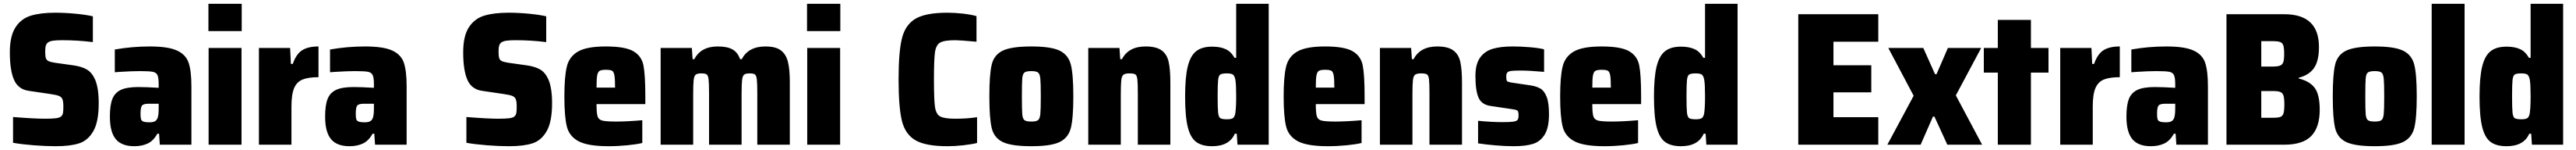

<svg xmlns="http://www.w3.org/2000/svg" viewBox="-20 -763 13618 791"><path d="M49 -10V-146Q162 -137 218 -137Q256 -137 275.5 -139.5Q295 -142 303 -149Q311 -156 313 -167.5Q315 -179 315 -200Q315 -228 310 -240Q305 -252 291 -257.5Q277 -263 241 -268L132 -284Q76 -292 54 -342.5Q32 -393 32 -487Q32 -573 62 -619Q92 -665 143.5 -680.5Q195 -696 272 -696Q325 -696 381 -690.5Q437 -685 471 -677V-541Q391 -551 309 -551Q278 -551 261 -548.5Q244 -546 235 -540Q226 -534 222.5 -523Q219 -512 219 -492Q219 -467 222.5 -456.5Q226 -446 236 -441Q246 -436 271 -432L371 -418Q412 -412 439 -396.5Q466 -381 483 -343Q502 -298 502 -219Q502 -121 473.5 -71.5Q445 -22 398 -7Q351 8 275 8Q221 8 157.5 3Q94 -2 49 -10Z M561 -148Q561 -208 574 -241Q587 -274 619 -289Q651 -304 711 -304Q753 -304 819 -300V-319Q819 -353 812.5 -367Q806 -381 787 -384.5Q768 -388 719 -388Q678 -388 614 -384Q594 -382 587 -382V-502Q679 -518 772 -518Q869 -518 916 -496.5Q963 -475 977.5 -431.5Q992 -388 992 -307V0H825L821 -58H812Q791 -20 760.5 -6Q730 8 690 8Q623 8 592 -29.5Q561 -67 561 -148ZM812 -138Q819 -152 819 -191V-216H767Q739 -216 731 -206.5Q723 -197 723 -163Q723 -144 725.5 -135Q728 -126 738 -122Q748 -118 769 -118Q787 -118 797 -122.5Q807 -127 812 -138Z M1082 -599V-743H1258V-599ZM1083 0V-510H1257V0Z M1349 -510H1514L1518 -426H1528Q1546 -478 1577.5 -498Q1609 -518 1664 -518V-356Q1610 -356 1579.5 -343.5Q1549 -331 1535 -298Q1521 -265 1521 -201V0H1349Z M1699 -148Q1699 -208 1712 -241Q1725 -274 1757 -289Q1789 -304 1849 -304Q1891 -304 1957 -300V-319Q1957 -353 1950.5 -367Q1944 -381 1925 -384.5Q1906 -388 1857 -388Q1816 -388 1752 -384Q1732 -382 1725 -382V-502Q1817 -518 1910 -518Q2007 -518 2054 -496.5Q2101 -475 2115.5 -431.5Q2130 -388 2130 -307V0H1963L1959 -58H1950Q1929 -20 1898.5 -6Q1868 8 1828 8Q1761 8 1730 -29.5Q1699 -67 1699 -148ZM1950 -138Q1957 -152 1957 -191V-216H1905Q1877 -216 1869 -206.5Q1861 -197 1861 -163Q1861 -144 1863.5 -135Q1866 -126 1876 -122Q1886 -118 1907 -118Q1925 -118 1935 -122.5Q1945 -127 1950 -138Z M2446 -10V-146Q2559 -137 2615 -137Q2653 -137 2672.5 -139.5Q2692 -142 2700 -149Q2708 -156 2710 -167.5Q2712 -179 2712 -200Q2712 -228 2707 -240Q2702 -252 2688 -257.5Q2674 -263 2638 -268L2529 -284Q2473 -292 2451 -342.5Q2429 -393 2429 -487Q2429 -573 2459 -619Q2489 -665 2540.5 -680.5Q2592 -696 2669 -696Q2722 -696 2778 -690.5Q2834 -685 2868 -677V-541Q2788 -551 2706 -551Q2675 -551 2658 -548.5Q2641 -546 2632 -540Q2623 -534 2619.5 -523Q2616 -512 2616 -492Q2616 -467 2619.5 -456.5Q2623 -446 2633 -441Q2643 -436 2668 -432L2768 -418Q2809 -412 2836 -396.5Q2863 -381 2880 -343Q2899 -298 2899 -219Q2899 -121 2870.5 -71.5Q2842 -22 2795 -7Q2748 8 2672 8Q2618 8 2554.5 3Q2491 -2 2446 -10Z M3392 -214H3134Q3134 -167 3139.5 -149.5Q3145 -132 3165 -127Q3185 -122 3239 -122Q3294 -122 3376 -129V-9Q3348 -2 3297.5 3Q3247 8 3198 8Q3089 8 3039.5 -18Q2990 -44 2977 -96Q2964 -148 2964 -254Q2964 -359 2977 -412Q2990 -465 3036.5 -491.5Q3083 -518 3183 -518Q3285 -518 3328.5 -493Q3372 -468 3382 -418.5Q3392 -369 3392 -254ZM3134 -301H3232Q3232 -347 3228.5 -366Q3225 -385 3216 -390Q3207 -395 3183 -395Q3160 -395 3150.5 -389.5Q3141 -384 3137.5 -365.5Q3134 -347 3134 -301Z M3473 -510H3638L3642 -451H3651Q3686 -518 3775 -518Q3826 -518 3853.5 -502Q3881 -486 3893 -451H3902Q3937 -518 4027 -518Q4081 -518 4108.5 -497.5Q4136 -477 4146 -437Q4156 -397 4156 -330V0H3984V-271Q3984 -324 3981.5 -344.5Q3979 -365 3971.5 -370.5Q3964 -376 3943 -376Q3922 -376 3914 -369Q3906 -362 3903.5 -340.5Q3901 -319 3901 -263V0H3729V-271Q3729 -324 3726.5 -344.5Q3724 -365 3716.5 -370.5Q3709 -376 3688 -376Q3666 -376 3658 -369Q3650 -362 3647.5 -340.5Q3645 -319 3645 -263V0H3473Z M4247 -599V-743H4423V-599ZM4248 0V-510H4422V0Z M4731 -344Q4731 -490 4749 -561.5Q4767 -633 4821 -664.5Q4875 -696 4990 -696Q5030 -696 5072.5 -691Q5115 -686 5143 -678V-543Q5052 -551 5031 -551Q4973 -551 4951 -538.5Q4929 -526 4923.5 -487.5Q4918 -449 4918 -344Q4918 -238 4923.5 -199.5Q4929 -161 4951 -149Q4973 -137 5031 -137Q5095 -137 5146 -145V-9Q5118 -2 5073.5 3Q5029 8 4990 8Q4874 8 4820 -23.5Q4766 -55 4748.5 -126.5Q4731 -198 4731 -344Z M5211 -255Q5211 -371 5223.5 -422.5Q5236 -474 5282 -496Q5328 -518 5433 -518Q5538 -518 5583.5 -495.5Q5629 -473 5642 -421.5Q5655 -370 5655 -255Q5655 -140 5642 -88.5Q5629 -37 5583.5 -14.5Q5538 8 5433 8Q5328 8 5282 -14Q5236 -36 5223.5 -87.5Q5211 -139 5211 -255ZM5483 -255Q5483 -324 5480.5 -348.5Q5478 -373 5468.5 -380.5Q5459 -388 5433 -388Q5406 -388 5396.5 -380.5Q5387 -373 5385 -349Q5383 -325 5383 -255Q5383 -185 5385 -161Q5387 -137 5396.5 -129.5Q5406 -122 5433 -122Q5459 -122 5468.5 -129.5Q5478 -137 5480.5 -161.5Q5483 -186 5483 -255Z M5734 -510H5899L5903 -451H5912Q5947 -518 6037 -518Q6093 -518 6121.5 -497.5Q6150 -477 6159 -437Q6168 -397 6168 -327V0H5996V-271Q5996 -325 5993.5 -345Q5991 -365 5983 -370.5Q5975 -376 5952 -376Q5929 -376 5920 -369Q5911 -362 5908.5 -340Q5906 -318 5906 -263V0H5734Z M6246 -254Q6246 -356 6260 -412.5Q6274 -469 6304.5 -493Q6335 -517 6389 -517Q6431 -517 6460 -504Q6489 -491 6507 -458H6516V-743H6688V0H6523L6519 -58H6509Q6480 8 6389 8Q6335 8 6304.5 -14.5Q6274 -37 6260 -93.5Q6246 -150 6246 -254ZM6511 -163Q6516 -192 6516 -255Q6516 -317 6512 -341Q6508 -363 6499 -369.5Q6490 -376 6467 -376Q6441 -376 6432 -370Q6423 -364 6420.5 -341Q6418 -318 6418 -255Q6418 -192 6420.5 -169Q6423 -146 6432 -140Q6441 -134 6467 -134Q6489 -134 6498 -139.5Q6507 -145 6511 -163Z M7195 -214H6937Q6937 -167 6942.5 -149.5Q6948 -132 6968 -127Q6988 -122 7042 -122Q7097 -122 7179 -129V-9Q7151 -2 7100.5 3Q7050 8 7001 8Q6892 8 6842.5 -18Q6793 -44 6780 -96Q6767 -148 6767 -254Q6767 -359 6780 -412Q6793 -465 6839.5 -491.5Q6886 -518 6986 -518Q7088 -518 7131.5 -493Q7175 -468 7185 -418.5Q7195 -369 7195 -254ZM6937 -301H7035Q7035 -347 7031.5 -366Q7028 -385 7019 -390Q7010 -395 6986 -395Q6963 -395 6953.5 -389.5Q6944 -384 6940.5 -365.5Q6937 -347 6937 -301Z M7276 -510H7441L7445 -451H7454Q7489 -518 7579 -518Q7635 -518 7663.5 -497.5Q7692 -477 7701 -437Q7710 -397 7710 -327V0H7538V-271Q7538 -325 7535.5 -345Q7533 -365 7525 -370.5Q7517 -376 7494 -376Q7471 -376 7462 -369Q7453 -362 7450.5 -340Q7448 -318 7448 -263V0H7276Z M7795 -7V-126Q7867 -119 7923 -119Q7964 -119 7981 -121.5Q7998 -124 8003.5 -130.5Q8009 -137 8009 -154Q8009 -169 8006.5 -175Q8004 -181 7995 -183.5Q7986 -186 7964 -189L7863 -204Q7815 -210 7798 -247Q7781 -284 7781 -362Q7781 -425 7805.5 -459Q7830 -493 7872 -505.5Q7914 -518 7978 -518Q8022 -518 8069 -514Q8116 -510 8144 -503V-384Q8065 -391 8022 -391Q7986 -391 7970.5 -389Q7955 -387 7949.5 -380.5Q7944 -374 7944 -360Q7944 -345 7946 -339.5Q7948 -334 7955 -331.5Q7962 -329 7982 -326L8071 -313Q8104 -308 8124.5 -296Q8145 -284 8157.5 -252.5Q8170 -221 8170 -161Q8170 -90 8147 -53Q8124 -16 8084.5 -4Q8045 8 7983 8Q7940 8 7887 3.5Q7834 -1 7795 -7Z M8657 -214H8399Q8399 -167 8404.5 -149.5Q8410 -132 8430 -127Q8450 -122 8504 -122Q8559 -122 8641 -129V-9Q8613 -2 8562.5 3Q8512 8 8463 8Q8354 8 8304.5 -18Q8255 -44 8242 -96Q8229 -148 8229 -254Q8229 -359 8242 -412Q8255 -465 8301.5 -491.5Q8348 -518 8448 -518Q8550 -518 8593.5 -493Q8637 -468 8647 -418.5Q8657 -369 8657 -254ZM8399 -301H8497Q8497 -347 8493.5 -366Q8490 -385 8481 -390Q8472 -395 8448 -395Q8425 -395 8415.5 -389.5Q8406 -384 8402.5 -365.5Q8399 -347 8399 -301Z M8725 -254Q8725 -356 8739 -412.5Q8753 -469 8783.5 -493Q8814 -517 8868 -517Q8910 -517 8939 -504Q8968 -491 8986 -458H8995V-743H9167V0H9002L8998 -58H8988Q8959 8 8868 8Q8814 8 8783.5 -14.5Q8753 -37 8739 -93.5Q8725 -150 8725 -254ZM8990 -163Q8995 -192 8995 -255Q8995 -317 8991 -341Q8987 -363 8978 -369.5Q8969 -376 8946 -376Q8920 -376 8911 -370Q8902 -364 8899.5 -341Q8897 -318 8897 -255Q8897 -192 8899.5 -169Q8902 -146 8911 -140Q8920 -134 8946 -134Q8968 -134 8977 -139.5Q8986 -145 8990 -163Z M9488 0V-688H9911V-543H9674V-419H9874V-276H9674V-145H9911V0Z M9959 0 10098 -258 9964 -510H10149L10211 -372H10219L10279 -510H10455L10321 -260L10460 0H10276L10208 -148H10200L10135 0Z M10543 0V-380H10469V-510H10543V-658H10718V-510H10811V-380H10718V0Z M10873 -510H11038L11042 -426H11052Q11070 -478 11101.5 -498Q11133 -518 11188 -518V-356Q11134 -356 11103.5 -343.5Q11073 -331 11059 -298Q11045 -265 11045 -201V0H10873Z M11223 -148Q11223 -208 11236 -241Q11249 -274 11281 -289Q11313 -304 11373 -304Q11415 -304 11481 -300V-319Q11481 -353 11474.5 -367Q11468 -381 11449 -384.5Q11430 -388 11381 -388Q11340 -388 11276 -384Q11256 -382 11249 -382V-502Q11341 -518 11434 -518Q11531 -518 11578 -496.5Q11625 -475 11639.5 -431.5Q11654 -388 11654 -307V0H11487L11483 -58H11474Q11453 -20 11422.5 -6Q11392 8 11352 8Q11285 8 11254 -29.5Q11223 -67 11223 -148ZM11474 -138Q11481 -152 11481 -191V-216H11429Q11401 -216 11393 -206.5Q11385 -197 11385 -163Q11385 -144 11387.5 -135Q11390 -126 11400 -122Q11410 -118 11431 -118Q11449 -118 11459 -122.5Q11469 -127 11474 -138Z M11752 -688H12058Q12241 -688 12241 -515Q12241 -442 12215 -404.5Q12189 -367 12134 -353V-349Q12192 -335 12218.5 -299.5Q12245 -264 12245 -184Q12245 -92 12200.5 -46Q12156 0 12058 0H11752ZM12057 -479Q12057 -510 12052.5 -523.5Q12048 -537 12035.5 -541.5Q12023 -546 11995 -546H11936V-412H11995Q12022 -412 12035 -417Q12048 -422 12052.5 -435.5Q12057 -449 12057 -479ZM12058 -212Q12058 -244 12053.5 -258.5Q12049 -273 12036.5 -278Q12024 -283 11996 -283H11936V-142H11996Q12025 -142 12037 -146.5Q12049 -151 12053.5 -165.5Q12058 -180 12058 -212Z M12314 -255Q12314 -371 12326.5 -422.5Q12339 -474 12385 -496Q12431 -518 12536 -518Q12641 -518 12686.5 -495.5Q12732 -473 12745 -421.5Q12758 -370 12758 -255Q12758 -140 12745 -88.5Q12732 -37 12686.5 -14.5Q12641 8 12536 8Q12431 8 12385 -14Q12339 -36 12326.5 -87.5Q12314 -139 12314 -255ZM12586 -255Q12586 -324 12583.5 -348.5Q12581 -373 12571.5 -380.5Q12562 -388 12536 -388Q12509 -388 12499.5 -380.5Q12490 -373 12488 -349Q12486 -325 12486 -255Q12486 -185 12488 -161Q12490 -137 12499.5 -129.5Q12509 -122 12536 -122Q12562 -122 12571.5 -129.5Q12581 -137 12583.5 -161.5Q12586 -186 12586 -255Z M12837 0V-743H13011V0Z M13090 -254Q13090 -356 13104 -412.5Q13118 -469 13148.5 -493Q13179 -517 13233 -517Q13275 -517 13304 -504Q13333 -491 13351 -458H13360V-743H13532V0H13367L13363 -58H13353Q13324 8 13233 8Q13179 8 13148.5 -14.5Q13118 -37 13104 -93.5Q13090 -150 13090 -254ZM13355 -163Q13360 -192 13360 -255Q13360 -317 13356 -341Q13352 -363 13343 -369.5Q13334 -376 13311 -376Q13285 -376 13276 -370Q13267 -364 13264.5 -341Q13262 -318 13262 -255Q13262 -192 13264.5 -169Q13267 -146 13276 -140Q13285 -134 13311 -134Q13333 -134 13342 -139.5Q13351 -145 13355 -163Z"/></svg>

Font: Saira Semi Condensed ExtraBold
Style: Regular
Weight: 800
Width: 4
Designer: Hector Gatti with collaboration of the Omnibus-Type team
Foundry: Omnibus-Type
Version: Version 1.001; ttfautohint (v1.8)